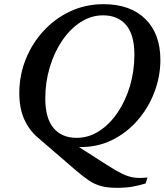

<svg xmlns="http://www.w3.org/2000/svg" viewBox="-20 -702 788 920"><path d="M342 113 161 -43Q118.5 -79.5 95.5 -131.8Q72.5 -184 72.5 -255.5Q72.5 -341 103.2 -417.8Q134 -494.5 188.8 -554Q243.5 -613.5 317 -647.8Q390.5 -682 476 -682Q604 -682 676.2 -611.2Q748.5 -540.5 748.5 -414.5Q748.5 -336.5 720.2 -261.5Q692 -186.5 639.8 -126Q587.5 -65.5 516 -30.5Q444.5 4.5 358.5 2.5L489.5 86.5Q534.5 115.5 564.8 130.2Q595 145 622.5 148.8Q650 152.5 686.5 148.5L678 177Q645 187 614.2 192.5Q583.5 198 540.5 198Q496.5 198 465.8 190Q435 182 406.8 163.2Q378.5 144.5 342 113ZM197 -230Q197 -135.5 236.5 -88.5Q276 -41.5 347 -41.5Q405 -41.5 455.2 -74Q505.5 -106.5 543.5 -162.5Q581.5 -218.5 602.8 -290.2Q624 -362 624 -440Q624 -534.5 584.8 -581.5Q545.5 -628.5 474 -628.5Q416.5 -628.5 366.2 -596Q316 -563.5 278 -507.5Q240 -451.5 218.5 -379.8Q197 -308 197 -230Z"/></svg>

Font: Newsreader Text SemiBold
Style: Italic
Weight: 600
Italic angle: -17°
Designer: Hugues Gentile
Foundry: Production Type
Version: Version 1.001